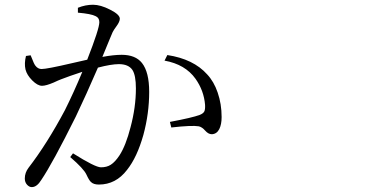

<svg xmlns="http://www.w3.org/2000/svg" viewBox="-20 -764 1540 805"><path d="M113.3 20.5Q102.5 20.5 93.3 10.3Q84 0 84 -15.6Q84 -40 99.6 -60.5Q177.7 -162.1 252 -301.8Q290 -377.9 325.2 -462.9Q268.6 -444.3 236.3 -431.6Q223.6 -426.8 205.1 -418Q172.9 -404.3 156.2 -404.3Q137.7 -404.3 115.2 -426.8Q92.8 -449.2 86.9 -472.7Q81.1 -498 88.9 -529.3L108.4 -532.2Q110.4 -528.3 113.3 -520.5Q122.1 -497.1 127.9 -489.3Q138.7 -474.6 154.3 -474.6Q176.8 -474.6 281.2 -499Q325.2 -508.8 345.7 -513.7Q396.5 -643.6 396.5 -670.9Q396.5 -689.5 380.9 -696.3Q362.3 -706.1 306.6 -710.9V-731.4Q337.9 -744.1 370.1 -744.1Q401.4 -744.1 441.4 -723.6Q482.4 -703.1 482.4 -685.5Q482.4 -672.9 467.8 -653.3Q457 -638.7 452.1 -628.9Q449.2 -622.1 441.4 -603.5Q421.9 -554.7 409.2 -525.4Q457 -534.2 490.2 -534.2Q547.9 -534.2 575.2 -500Q605.5 -461.9 605.5 -378.9Q605.5 -288.1 581.1 -198.2Q554.7 -104.5 512.7 -51.8Q465.8 9.8 394.5 9.8Q372.1 9.8 361.3 -1Q353.5 -7.8 342.3 -32.2Q331.1 -56.6 274.4 -105.5L286.1 -121.1Q378.9 -62.5 403.3 -62.5Q427.7 -62.5 444.3 -73.2Q462.9 -85 481.4 -113.3Q507.8 -154.3 527.3 -230.5Q549.8 -314.5 549.8 -393.6Q549.8 -448.2 535.2 -470.7Q518.6 -495.1 478.5 -495.1Q446.3 -495.1 390.6 -480.5Q340.8 -365.2 297.9 -275.4Q200.2 -79.1 153.3 -9.8Q134.8 20.5 113.3 20.5ZM868.2 -201.2Q853.5 -201.2 840.3 -216.3Q827.1 -231.4 813.5 -234.4Q785.2 -239.3 698.2 -229.5L692.4 -252.9Q786.1 -270.5 817.4 -282.2Q832 -288.1 836.4 -296.4Q840.8 -304.7 839.8 -324.2Q835 -383.8 799.8 -433.6Q756.8 -494.1 669.9 -509.8L681.6 -533.2Q791 -516.6 848.6 -452.1Q877 -421.9 892.6 -376Q909.2 -328.1 909.2 -273.4Q909.2 -242.2 899.4 -222.7Q888.7 -202.1 868.2 -201.2Z"/></svg>

Font: Bpmf GenYo Min R
Style: R
Weight: 400
Foundry: But Ko
Version: Version 1.320